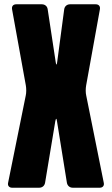

<svg xmlns="http://www.w3.org/2000/svg" viewBox="-20 -880 524 900"><path d="M37.6 0Q26.4 0 21 -6.6Q15.6 -13.2 18.1 -23.9L100.6 -431.6Q103 -442.4 103 -455.3Q103 -468.3 101.1 -479.5L36.6 -835.9Q34.7 -847.2 40 -853.5Q45.4 -859.9 56.6 -859.9H175.8Q187 -859.9 194.6 -853.5Q202.1 -847.2 203.6 -835.9L241.2 -588.4Q242.7 -577.6 244.6 -577.6Q246.6 -577.6 248 -588.9L280.8 -835.4Q282.2 -846.7 289.8 -853.3Q297.4 -859.9 308.6 -859.9H428.2Q439.5 -859.9 444.8 -853.5Q450.2 -847.2 448.2 -835.9L383.8 -479.5Q381.8 -468.3 381.8 -455.3Q381.8 -442.4 384.3 -431.6L466.3 -23.9Q468.8 -13.2 463.4 -6.6Q458 0 446.8 0H321.8Q310.5 0 303 -6.3Q295.4 -12.7 293.5 -23.9L247.1 -312Q245.6 -323.2 243.2 -323.2Q241.7 -323.2 239.3 -312L191.4 -23.9Q189.5 -12.7 181.9 -6.3Q174.3 0 163.1 0Z"/></svg>

Font: Fz Anton Round
Style: Regular
Weight: 400
Designer: Vernon Adams
Foundry: Vernon Adams
Version: Version 2.0 Mod + VH boi FontZin